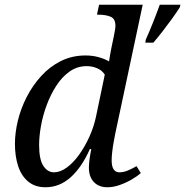

<svg xmlns="http://www.w3.org/2000/svg" viewBox="-20 -780 781 810"><path d="M595 -613Q610 -646 625.5 -685Q641 -724 654 -760H741L739 -750Q726 -729 706.5 -702Q687 -675 666 -648Q645 -621 627 -600H593ZM172 10Q128 10 99 -14Q70 -38 56.5 -79.5Q43 -121 43 -173Q43 -220 55.5 -271.5Q68 -323 93 -371.5Q118 -420 154 -459.5Q190 -499 237 -522.5Q284 -546 341 -546Q370 -546 395.5 -539Q421 -532 440 -521Q442 -534 445 -551.5Q448 -569 450 -578L460 -626Q463 -640 465 -652.5Q467 -665 467 -671Q467 -701 446.5 -709.5Q426 -718 397 -718H389L398 -760H582L466 -215Q464 -204 460 -183Q456 -162 453.5 -140Q451 -118 451 -104Q451 -53 484 -53Q501 -53 519 -60.5Q537 -68 556 -79L574 -50Q560 -37 536 -23Q512 -9 485 0.5Q458 10 433 10Q397 10 376 -12Q355 -34 355 -73Q355 -86 357.5 -106Q360 -126 365 -151H359Q325 -74 278 -32Q231 10 172 10ZM208 -53Q234 -53 261.5 -73Q289 -93 313.5 -127Q338 -161 357 -203Q376 -245 385 -288L422 -465Q411 -483 390 -492Q369 -501 346 -501Q306 -501 274 -478.5Q242 -456 218 -419Q194 -382 177.5 -338Q161 -294 153 -249.5Q145 -205 145 -169Q145 -107 163 -80Q181 -53 208 -53Z"/></svg>

Font: NotoSerif-Italic
Style: Regular
Weight: 400
Italic angle: -12°
Designer: Monotype Design Team
Foundry: Monotype Imaging Inc.
Version: Version 2.007; ttfautohint (v1.8) -l 8 -r 50 -G 200 -x 14 -D